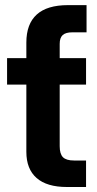

<svg xmlns="http://www.w3.org/2000/svg" viewBox="-20 -748 389 768"><path d="M85.4 -515.6H218.8V-163.1Q218.8 -132.3 231.9 -119.1Q245.1 -106 275.9 -106Q288.1 -106 301.5 -106Q314.9 -106 324.2 -106V0Q311.5 0 290.5 0Q269.5 0 247.6 0Q167.5 0 126.5 -35.9Q85.4 -71.8 85.4 -140.6ZM324.2 -515.6V-409.7H8.3V-515.6ZM85.4 -410.6V-577.6Q85.4 -652.3 127 -689.9Q168.5 -727.5 252 -727.5Q275.9 -727.5 294.7 -727.5Q313.5 -727.5 326.2 -727.5V-618.7Q317.9 -618.7 300.8 -618.7Q283.7 -618.7 269.5 -618.7Q242.7 -618.7 230.7 -607.7Q218.8 -596.7 218.8 -572.8V-410.6Z"/></svg>

Font: Inter Cardless Display
Style: Bold
Weight: 700
Designer: Rasmus Andersson
Foundry: rsms
Version: Version 4.001;git-9221beed3